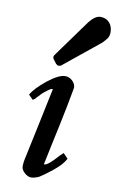

<svg xmlns="http://www.w3.org/2000/svg" viewBox="-86 -774 520 846"><g transform="rotate(10 174.5 -351.0)"><path d="M114 24C126 24 138 20 151 14C164 6 182 -7 207 -27C236 -51 248 -65 259 -85L238 -107L222 -92C193 -59 174 -43 163 -43H161V-45C185 -163 212 -278 233 -398C233 -421 210 -442 187 -442H186C167 -442 141 -429 108 -403C76 -377 54 -354 43 -334L63 -314C70 -319 73 -321 74 -322C79 -330 81 -329 92 -342C99 -350 109 -358 120 -366C126 -370 133 -376 139 -376H142V-375C132 -329 87 -110 77 -66C72 -46 70 -29 70 -17C70 1 95 24 114 24ZM294 -726C278 -726 262 -715 245 -694L125 -528C118 -520 118 -512 124 -505L137 -488C141 -484 145 -482 148 -482C152 -482 156 -483 159 -484L160 -485L314 -610C320 -614 329 -623 340 -637C346 -645 349 -655 349 -667C349 -699 330 -726 294 -726Z"/></g></svg>

Font: fbb
Style: Bold Italic
Weight: 700
Italic angle: -12°
Designer: David J. Perry, Michael Sharpe
Version: Version 0.991